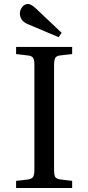

<svg xmlns="http://www.w3.org/2000/svg" viewBox="-20 -946 444 966"><path d="M61 0V-36L122 -43Q140 -46 146.5 -56Q153 -66 153 -94V-620Q153 -645 146.5 -655Q140 -665 120 -667L61 -674V-710H343V-674L282 -667Q264 -665 258 -654.5Q252 -644 252 -616V-90Q252 -65 258 -55.5Q264 -46 284 -43L343 -36V0ZM275 -759 121 -824Q80 -841 80 -879Q80 -895 91.5 -910.5Q103 -926 122 -926Q136 -926 161 -903L290 -781Z"/></svg>

Font: Literata 36pt
Style: Regular
Weight: 400
Designer: Latin by Veronika Burian and Jose Scaglione. Greek by Irene Vlachou. Cyrillic by Vera Evstafieva.
Foundry: TypeTogether
Version: Version 3.002